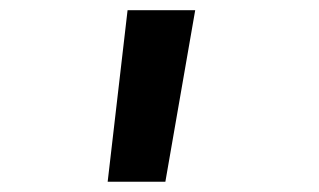

<svg xmlns="http://www.w3.org/2000/svg" viewBox="-20 -144 626 377"><path d="M191.4 212.9 230.5 -124H363.3L304.7 212.9Z"/></svg>

Font: Cascadia Code SemiBold
Style: Regular
Weight: 600
Monospace: yes
Designer: Aaron Bell
Foundry: Saja Typeworks
Version: Version 2404.023; ttfautohint (v1.8.4)